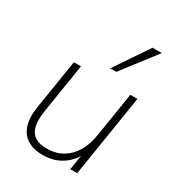

<svg xmlns="http://www.w3.org/2000/svg" viewBox="-180 -863 906 984"><g transform="rotate(30 272.5 -371.0)"><path d="M219 8Q167 8 131 -13.5Q95 -35 80 -78.5Q65 -122 75 -189L122 -484H164L117 -188Q109 -135 117.5 -100Q126 -65 152 -48Q178 -31 220 -31Q275 -31 315 -54.5Q355 -78 380 -120.5Q405 -163 414 -220L456 -484H498L421 0H380L399 -120H410Q387 -60 337 -26Q287 8 219 8ZM299 -550 434 -750H489L335 -550Z"/></g></svg>

Font: Nunito Sans 12pt ExtraLight 12pt ExtraLight
Style: Italic
Weight: 250
Italic angle: -9°
Version: Version 3.101;gftools[0.9.27]